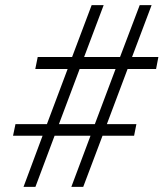

<svg xmlns="http://www.w3.org/2000/svg" viewBox="-20 -731 640 751"><path d="M305.5 0H259L334 -200H193.5L118.5 0H72L146.5 -200H31L40.5 -245.5H163.5L244.5 -461H118L127.5 -508H262L338.5 -711H385.5L309 -508H449.5L526.5 -711H573L496.5 -508H599.5L590.5 -461H479L398 -245.5H513.5L504.5 -200H381ZM351 -245.5 432 -461H291.5L210.5 -245.5Z"/></svg>

Font: Roberto Sans Light
Style: Italic
Weight: 300
Italic angle: -11°
Designer: Google
Version: Version 1.00;June 11, 2020;FontCreator 12.0.0.2522 64-bit; t